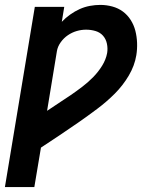

<svg xmlns="http://www.w3.org/2000/svg" viewBox="-31 -548 651 783"><path d="M-11 215 111 -520H231L221 -459Q236 -475 255 -488.5Q274 -502 294 -511Q314 -520 335.5 -524Q357 -528 378 -528Q403 -528 427 -521.5Q451 -515 470 -501Q489 -487 502 -466.5Q515 -446 521 -422.5Q527 -399 528 -373.5Q529 -348 525 -323Q518 -280 494 -239.5Q470 -199 437 -166Q404 -133 366 -104.5Q328 -76 290 -49.5Q252 -23 213 3Q174 29 136 54L109 215ZM161 -96Q184 -112 209 -128Q234 -144 258 -160.5Q282 -177 305.5 -195Q329 -213 349.5 -234Q370 -255 385.5 -280Q401 -305 406 -332Q409 -351 405 -370Q401 -389 389 -402.5Q377 -416 358.5 -421.5Q340 -427 320 -427Q301 -427 282 -421.5Q263 -416 246 -404.5Q229 -393 216.5 -375.5Q204 -358 201 -339Z"/></svg>

Font: Iosevka Aile
Style: Bold Italic
Weight: 700
Italic angle: -9°
Designer: Belleve Invis
Foundry: Belleve Invis
Version: Version 28.0.1; ttfautohint (v1.8.4)